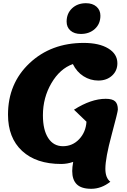

<svg xmlns="http://www.w3.org/2000/svg" viewBox="-20 -994 796 1199"><path d="M485 -782Q444 -782 420 -803Q396 -824 396 -859Q396 -910 430 -942Q464 -974 517 -974Q558 -974 582.5 -952.5Q607 -931 607 -896Q607 -845 572.5 -813.5Q538 -782 485 -782ZM362 30Q206 30 118 -51.5Q30 -133 30 -278Q30 -473 164.5 -599.5Q299 -726 503 -726Q599 -726 656 -691.5Q713 -657 713 -599Q713 -552 679.5 -521.5Q646 -491 594 -491Q544 -491 501.5 -518Q459 -545 435 -594Q354 -565 301 -474.5Q248 -384 248 -274Q248 -183 281 -132Q314 -81 373 -81Q433 -81 474.5 -125Q516 -169 520 -234L442 -309Q549 -377 640 -377Q682 -377 699 -361Q716 -345 716 -310Q716 -296 677 -151.5Q638 -7 638 60Q638 117 669 141Q613 185 550 185Q488 185 459.5 157Q431 129 431 74Q431 51 437 17Q400 30 362 30Z"/></svg>

Font: Lemonada
Style: Bold
Weight: 700
Designer: Mohamed Gaber (Arabic), Eduardo Tunni (Latin)
Foundry: Kief Type Foundry
Version: Version 4.004